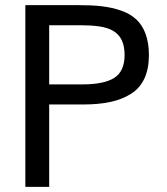

<svg xmlns="http://www.w3.org/2000/svg" viewBox="-20 -731 655 751"><path d="M172.4 -632.3H285.6H294.4C350.6 -631.8 392.6 -627.9 422.4 -610.4C451.7 -593.3 467.3 -564 467.3 -515.6C467.3 -473.1 453.6 -443.4 426.8 -426.3C399.9 -409.2 357.9 -400.9 301.8 -400.9H172.4ZM172.4 0V-322.3H303.2C386.7 -322.3 447.3 -335 492.7 -364.3C539.1 -393.6 562.5 -444.3 562.5 -516.1C562.5 -580.1 543.5 -627.4 512.7 -655.3C497.6 -669.4 478 -681.2 453.6 -689.5C404.8 -706.5 355.5 -710.9 283.7 -710.9H79.1V0Z"/></svg>

Font: Ride
Style: Regular
Weight: 400
Version: Version 3.000